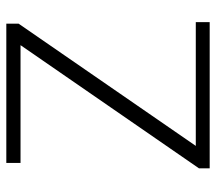

<svg xmlns="http://www.w3.org/2000/svg" viewBox="-58 -626 684 608"><g transform="rotate(-90 284.0 -322.0)"><path d="M55 0V-34L445 -599H72V-644H513V-605L126 -44H518V0Z"/></g></svg>

Font: Kanit ExtraLight
Style: Regular
Weight: 275
Designer: Katatrad Team
Foundry: CadsonDemak
Version: Version 2.000; ttfautohint (v1.8.3)